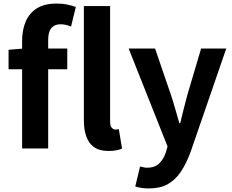

<svg xmlns="http://www.w3.org/2000/svg" viewBox="-20 -832 1301 1076"><path d="M104 0V-605Q104 -663 123.5 -710Q143 -757 185.5 -784.5Q228 -812 298 -812Q332 -812 359 -806Q386 -800 405 -793L378 -683Q350 -696 318 -696Q286 -696 268 -675Q250 -654 250 -608V0ZM28 -444V-553L112 -560H357V-444ZM589 14Q537 14 507 -7.5Q477 -29 463.5 -67.5Q450 -106 450 -157V-798H597V-151Q597 -126 606.5 -116Q616 -106 626 -106Q631 -106 635 -106.5Q639 -107 646 -108L664 1Q652 6 633.5 10Q615 14 589 14Z M815 224Q790 224 772 221Q754 218 738 213L765 101Q773 103 783.5 105.5Q794 108 804 108Q847 108 872 84Q897 60 909 23L919 -11L701 -560H849L938 -300Q951 -262 962 -222Q973 -182 985 -142H990Q999 -182 1009.5 -221.5Q1020 -261 1030 -300L1107 -560H1248L1049 17Q1025 83 994 129.5Q963 176 920.5 200Q878 224 815 224Z"/></svg>

Font: Noto Sans HK Thin
Style: Bold
Weight: 700
Version: Version 2.004-H2;hotconv 1.0.118;makeotfexe 2.5.65603